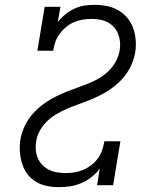

<svg xmlns="http://www.w3.org/2000/svg" viewBox="-20 -763 640 791"><path d="M223 8Q197 8 172.5 3Q148 -2 127.5 -14.5Q107 -27 92.5 -46.5Q78 -66 71 -89Q64 -112 62 -137.5Q60 -163 64 -188Q68 -211 77 -233Q86 -255 100 -275Q114 -295 132 -312Q150 -329 170.5 -342.5Q191 -356 212.5 -366.5Q234 -377 256.5 -386Q279 -395 301.5 -403Q324 -411 346.5 -420Q369 -429 390 -441.5Q411 -454 428.5 -471.5Q446 -489 457.5 -510.5Q469 -532 473 -555Q476 -572 474.5 -589.5Q473 -607 467 -622.5Q461 -638 450 -650.5Q439 -663 424 -671Q409 -679 392 -682Q375 -685 357 -685Q357 -685 357 -685Q357 -685 357 -685Q339 -685 320.5 -682Q302 -679 284.5 -671.5Q267 -664 252 -651.5Q237 -639 225.5 -623.5Q214 -608 208 -590Q202 -572 199 -554H134L164 -735H229L218 -672Q232 -690 249.5 -704Q267 -718 287 -727.5Q307 -737 328 -740Q349 -743 370 -743Q396 -743 421 -738Q446 -733 467.5 -720.5Q489 -708 504.5 -689.5Q520 -671 528.5 -647.5Q537 -624 539 -598Q541 -572 537 -546Q533 -524 524 -502Q515 -480 501 -460Q487 -440 469 -423Q451 -406 430.5 -392.5Q410 -379 388.5 -368.5Q367 -358 344.5 -349Q322 -340 299.5 -332Q277 -324 255 -314.5Q233 -305 212 -292.5Q191 -280 173.5 -263Q156 -246 144 -224.5Q132 -203 129 -181Q126 -163 127.5 -145Q129 -127 136 -111Q143 -95 155 -83Q167 -71 182 -63.5Q197 -56 215 -53Q233 -50 251 -50Q269 -50 287.5 -53Q306 -56 323.5 -63.5Q341 -71 356.5 -83Q372 -95 383.5 -111Q395 -127 401 -145Q407 -163 410 -181H476L446 0H380L391 -68Q376 -48 356.5 -33Q337 -18 314.5 -8.5Q292 1 269 4.5Q246 8 223 8Z"/></svg>

Font: Iosevka Curly Slab LtEx
Style: Italic
Weight: 300
Width: 7
Italic angle: -9°
Monospace: yes
Designer: Belleve Invis
Foundry: Belleve Invis
Version: Version 11.1.0; ttfautohint (v1.8.3)